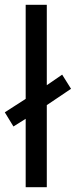

<svg xmlns="http://www.w3.org/2000/svg" viewBox="-29 -780 316 800"><path d="M78 0V-285L27 -253L-9 -312L78 -368V-760H166V-425L230 -469L267 -410L166 -342V0Z"/></svg>

Font: Noto Sans Ambassadori
Style: Regular
Weight: 400
Designer: Monotype Design Team
Foundry: Monotype Imaging Inc.
Version: Version 2.013